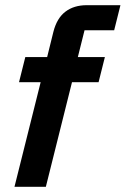

<svg xmlns="http://www.w3.org/2000/svg" viewBox="-20 -720 484 740"><path d="M35.8 0 136.7 -403.3H53.3L77.5 -500H161.7L185.8 -597.5Q199.2 -650 232.1 -675Q265 -700 314.2 -700H444.2L420 -603.3H305.8L280 -500H384.2L360 -403.3H257.5L156.7 0Z"/></svg>

Font: Funnel Sans SemiBold
Style: Italic
Weight: 600
Italic angle: -14.036°
Designer: NORD ID, Kristian Moeller
Foundry: Dicotype
Version: Version 1.000